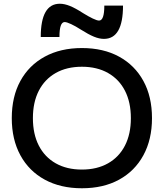

<svg xmlns="http://www.w3.org/2000/svg" viewBox="-20 -997 876 1027"><path d="M418 10Q304 10 219.5 -36Q135 -82 89 -166.5Q43 -251 43 -365Q43 -480 89 -564Q135 -648 219.5 -694Q304 -740 418 -740Q533 -740 617 -694Q701 -648 747 -564Q793 -480 793 -365Q793 -251 747 -166.5Q701 -82 617 -36Q533 10 418 10ZM418 -90Q499 -90 558 -123.5Q617 -157 648.5 -218.5Q680 -280 680 -365Q680 -450 648.5 -511.5Q617 -573 558 -606.5Q499 -640 418 -640Q337 -640 278 -606.5Q219 -573 187.5 -511.5Q156 -450 156 -365Q156 -280 187.5 -218.5Q219 -157 278 -123.5Q337 -90 418 -90ZM536 -789Q511 -789 482 -801Q453 -813 412 -839Q384 -857 360.5 -868Q337 -879 326 -879Q312 -879 305 -859.5Q298 -840 298 -799H198Q198 -977 300 -977Q325 -977 354.5 -965Q384 -953 424 -927Q453 -909 476 -898Q499 -887 510 -887Q524 -887 531 -907Q538 -927 538 -967H638Q638 -789 536 -789Z"/></svg>

Font: M PLUS 1 Medium
Style: Regular
Weight: 500
Designer: Coji Morishita
Foundry: UNDERFOREST DESIGN
Version: Version 1.001